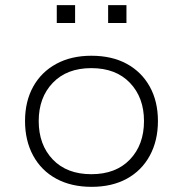

<svg xmlns="http://www.w3.org/2000/svg" viewBox="-20 -716 709 744"><path d="M335 8Q256 8 198 -23.5Q140 -55 108.5 -113Q77 -171 77 -247Q77 -323 108.5 -380Q140 -437 198 -468.5Q256 -500 334 -500Q414 -500 471.5 -468.5Q529 -437 560.5 -380Q592 -323 592 -247Q592 -171 560.5 -113Q529 -55 471.5 -23.5Q414 8 335 8ZM334 -41Q429 -41 483.5 -98Q538 -155 538 -247Q538 -338 483.5 -395Q429 -452 334 -452Q239 -452 184.5 -395Q130 -338 130 -247Q130 -155 184.5 -98Q239 -41 334 -41ZM399 -627V-696H470V-627ZM200 -627V-696H271V-627Z"/></svg>

Font: Nunito Sans 7pt SemiExpanded ExtraLight
Style: Regular
Weight: 250
Width: 6
Designer: Vernon Adams
Foundry: Vernon Adams
Version: Version 3.101;gftools[0.9.27]